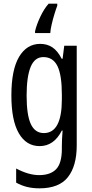

<svg xmlns="http://www.w3.org/2000/svg" viewBox="-20 -786 502 1046"><path d="M199 -547Q237 -547 265.5 -528Q294 -509 316 -466H321L330 -537H398V6Q398 118 350 179Q302 240 195 240Q158 240 127.5 232.5Q97 225 68 209V132Q136 168 193 168Q255 168 286 135.5Q317 103 317 25V9Q317 -8 318 -29.5Q319 -51 321 -75H317Q274 10 196 10Q123 10 82.5 -60Q42 -130 42 -266Q42 -406 84 -476.5Q126 -547 199 -547ZM216 -475Q169 -475 147 -421.5Q125 -368 125 -265Q125 -159 148 -110Q171 -61 219 -61Q317 -61 317 -245V-270Q317 -377 293 -426Q269 -475 216 -475ZM292 -755Q285 -737 276.5 -709Q268 -681 261.5 -653Q255 -625 254 -606H171V-616Q179 -651 199.5 -694.5Q220 -738 245 -766H292Z"/></svg>

Font: Noto Sans Lao UI ExtCond
Style: Regular
Weight: 400
Width: 2
Designer: Monotype Design Team
Foundry: Monotype Imaging Inc.
Version: Version 2.000; ttfautohint (v1.8.4.7-5d5b)